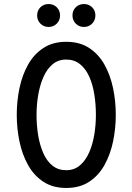

<svg xmlns="http://www.w3.org/2000/svg" viewBox="-20 -919 656 951"><path d="M308 12Q241.5 12 194.8 -18.8Q148 -49.5 119 -101.5Q90 -153.5 76.5 -218Q63 -282.5 63 -350Q63 -418 76.5 -482.5Q90 -547 119 -598.8Q148 -650.5 194.8 -681.2Q241.5 -712 308 -712Q375 -712 421.8 -681.2Q468.5 -650.5 497.5 -598.8Q526.5 -547 540 -482.5Q553.5 -418 553.5 -350Q553.5 -282.5 540 -218Q526.5 -153.5 497.5 -101.5Q468.5 -49.5 421.8 -18.8Q375 12 308 12ZM308 -76Q348 -76 376 -100Q404 -124 421.5 -163.8Q439 -203.5 447 -252Q455 -300.5 455 -350Q455 -403.5 447 -452.8Q439 -502 421.5 -540.5Q404 -579 376 -601.5Q348 -624 308 -624Q268 -624 240 -600.2Q212 -576.5 194.8 -536.8Q177.5 -497 169.2 -448.5Q161 -400 161 -350Q161 -297 169.2 -247.8Q177.5 -198.5 194.8 -159.8Q212 -121 240 -98.5Q268 -76 308 -76ZM220.5 -785.5Q196.5 -785.5 180.2 -802Q164 -818.5 164 -842.5Q164 -867 180.2 -883Q196.5 -899 220.5 -899Q245 -899 261.2 -883Q277.5 -867 277.5 -842.5Q277.5 -818.5 261.2 -802Q245 -785.5 220.5 -785.5ZM395.5 -785.5Q371.5 -785.5 355.2 -802Q339 -818.5 339 -842.5Q339 -867 355.2 -883Q371.5 -899 395.5 -899Q420 -899 436.2 -883Q452.5 -867 452.5 -842.5Q452.5 -818.5 436.2 -802Q420 -785.5 395.5 -785.5Z"/></svg>

Font: Overpass Mono Medium
Style: Regular
Weight: 500
Monospace: yes
Designer: Delve Withrington, Dave Bailey
Foundry: Delve Fonts LLC
Version: Version 4.000